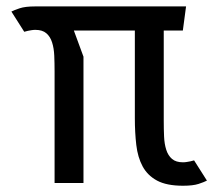

<svg xmlns="http://www.w3.org/2000/svg" viewBox="-20 -570 690 598"><path d="M490 -475V-194.5Q490 -168.5 491 -145Q492 -121.5 497.8 -103.5Q503.5 -85.5 515.8 -75Q528 -64.5 550 -64.5Q555.5 -64.5 561.5 -65.5Q567.5 -66.5 573 -67.5Q578.5 -69 584.5 -70.5L624.5 -7.5Q616 -3 598.5 2.8Q581 8.5 550 8.5Q499 8.5 469.2 -7.5Q439.5 -23.5 424.2 -51.8Q409 -80 404.5 -118.5Q400 -157 400 -201.5V-475H210L240 -393.5V0H150V-347Q150 -373 149 -396.5Q148 -420 142.2 -438Q136.5 -456 124.2 -466.5Q112 -477 90 -477Q84.5 -477 78.2 -476Q72 -475 67 -474Q61 -472.5 55.5 -471L15.5 -534Q24 -538.5 41.2 -544.2Q58.5 -550 89 -550H559.5L549.5 -475Z"/></svg>

Font: B612 Mono
Style: Regular
Weight: 400
Version: Version 1.005